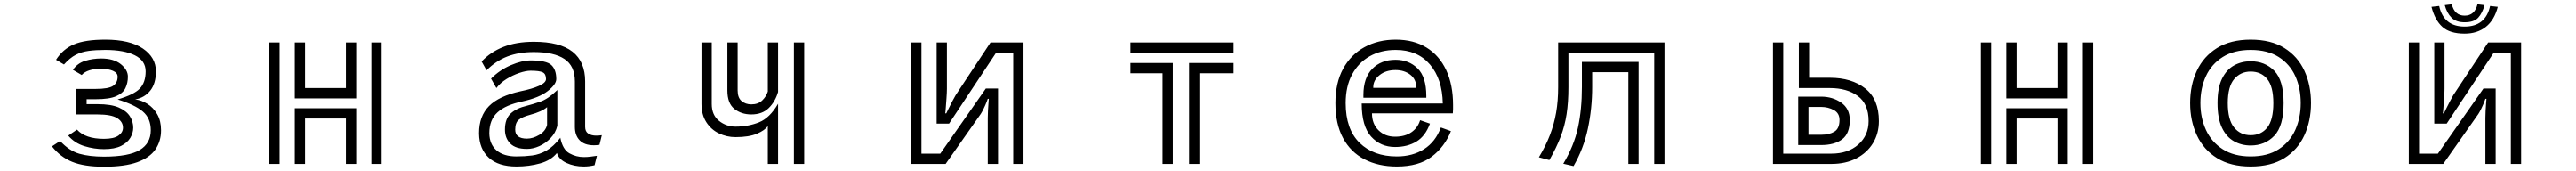

<svg xmlns="http://www.w3.org/2000/svg" viewBox="-20 -765 12040 798"><path d="M261 -107Q304 -61 351 -47.5Q398 -34 466 -34Q582 -34 633.5 -65Q685 -96 685 -157Q685 -213 648 -244.5Q611 -276 530 -301Q606 -323 633.5 -351.5Q661 -380 661 -432Q661 -482 610.5 -507Q560 -532 472 -532Q428 -532 394.5 -527.5Q361 -523 334 -509Q307 -495 279 -464L242 -486Q274 -536 326 -558Q378 -580 472 -580Q587 -580 648 -538.5Q709 -497 709 -432Q709 -375 682.5 -342Q656 -309 612 -301Q641 -298 669 -280.5Q697 -263 715 -232Q733 -201 733 -157Q733 -106 706.5 -67.5Q680 -29 621.5 -8Q563 13 466 13Q373 13 317 -10Q261 -33 223 -82ZM337 -350H427Q488 -350 509 -364.5Q530 -379 530 -407Q530 -425 508 -434.5Q486 -444 453 -444Q388 -444 362 -415L321 -439Q342 -470 378 -481Q414 -492 453 -492Q512 -492 545 -465.5Q578 -439 578 -407Q578 -378 566.5 -354Q555 -330 523 -316Q491 -302 427 -302H385V-279H436Q500 -279 536 -263Q572 -247 587.5 -222Q603 -197 603 -169Q603 -145 589.5 -122Q576 -99 546 -84Q516 -69 466 -69Q420 -69 374.5 -83Q329 -97 299 -132L340 -160Q379 -117 466 -117Q512 -117 533.5 -132Q555 -147 555 -169Q555 -197 527.5 -214Q500 -231 436 -231H337Z M1358 -567H1406V-354H1597V-567H1645V-306H1358ZM1716 -567H1764V0H1716ZM1239 -567H1287V0H1239ZM1597 -212H1406V0H1358V-260H1645V0H1597Z M2782 -89Q2775 -88 2768.5 -87.5Q2762 -87 2756 -87Q2712 -87 2689.5 -110Q2667 -133 2667 -173V-385Q2667 -457 2618.5 -489.5Q2570 -522 2475 -522Q2405 -522 2351.5 -501.5Q2298 -481 2254 -437L2231 -478Q2272 -522 2332.5 -546Q2393 -570 2475 -570Q2597 -570 2656 -523.5Q2715 -477 2715 -385V-173Q2715 -151 2729.5 -141.5Q2744 -132 2766 -132Q2773 -132 2779.5 -132.5Q2786 -133 2793 -134ZM2759 6Q2734 12 2708 12Q2664 12 2628 -4.5Q2592 -21 2583 -51Q2556 -17 2504.5 -2.5Q2453 12 2394 12Q2309 12 2264.5 -29Q2220 -70 2219 -141V-144Q2219 -223 2265.5 -270Q2312 -317 2413 -339Q2467 -350 2499.5 -364.5Q2532 -379 2532 -396Q2532 -420 2516.5 -427.5Q2501 -435 2460 -435Q2438 -435 2407 -424.5Q2376 -414 2347 -396Q2318 -378 2300 -354L2275 -398Q2316 -439 2368 -461Q2420 -483 2460 -483Q2534 -483 2557 -461.5Q2580 -440 2580 -396Q2580 -371 2540 -340Q2500 -309 2423 -292Q2344 -276 2305.5 -241Q2267 -206 2267 -144V-142Q2268 -91 2301 -63Q2334 -35 2394 -35Q2433 -35 2467.5 -39.5Q2502 -44 2534.5 -62.5Q2567 -81 2599 -122Q2610 -67 2641.5 -49.5Q2673 -32 2709 -32Q2725 -32 2740.5 -34Q2756 -36 2770 -38ZM2585 -178Q2577 -145 2553.5 -120.5Q2530 -96 2500.5 -83Q2471 -70 2443 -70Q2390 -70 2365 -95Q2340 -120 2340 -160Q2340 -210 2366.5 -235Q2393 -260 2444 -272Q2468 -278 2505 -290.5Q2542 -303 2585 -345ZM2537 -265Q2513 -244 2457 -229Q2420 -219 2404 -205.5Q2388 -192 2388 -160Q2388 -118 2443 -118Q2471 -118 2500.5 -135.5Q2530 -153 2537 -182Z M3617 -567V-336Q3604 -291 3573.5 -261Q3543 -231 3492 -231Q3445 -231 3412.5 -257Q3380 -283 3380 -343V-567H3428V-343Q3428 -309 3446.5 -293.5Q3465 -278 3492 -278Q3524 -278 3543 -296.5Q3562 -315 3569 -338V-567ZM3691 -567H3739V0H3691ZM3569 -177Q3556 -157 3518.5 -141Q3481 -125 3418 -125Q3377 -125 3340.5 -142.5Q3304 -160 3281.5 -195Q3259 -230 3259 -280V-567H3307V-280Q3307 -228 3341 -201Q3375 -174 3418 -174Q3477 -174 3527.5 -194Q3578 -214 3617 -281V0H3569Z M4716 -519H4636L4416 -188H4358V-567H4406V-351Q4406 -333 4404 -306.5Q4402 -280 4400.5 -259Q4399 -238 4398 -236H4403Q4404 -238 4412.5 -255.5Q4421 -273 4431.5 -293Q4442 -313 4447 -321L4610 -567H4764V0H4716ZM4597 -214Q4597 -228 4598 -248.5Q4599 -269 4600.5 -286Q4602 -303 4602 -304H4597Q4597 -303 4591.5 -289Q4586 -275 4578 -258.5Q4570 -242 4564 -233L4400 0H4239V-567H4287V-48H4375L4588 -352H4645V0H4597Z M5264 -567H5746V-519H5264ZM5538 -471H5746V-423H5586V0H5538ZM5414 -423H5264V-471H5462V0H5414Z M6762 -153Q6733 -80 6672.5 -34Q6612 12 6509 12Q6423 12 6358 -21.5Q6293 -55 6257.5 -121Q6222 -187 6222 -284Q6222 -378 6258 -444Q6294 -510 6358 -545Q6422 -580 6504 -580Q6588 -580 6648 -543Q6708 -506 6740 -437.5Q6772 -369 6772 -275Q6772 -266 6772 -256Q6772 -246 6771 -236H6393Q6393 -187 6423.5 -157Q6454 -127 6501 -127Q6547 -127 6577 -147.5Q6607 -168 6618 -204L6664 -188Q6643 -130 6601 -104.5Q6559 -79 6501 -79Q6433 -79 6389 -127.5Q6345 -176 6345 -282H6724Q6722 -396 6664 -464Q6606 -532 6504 -532Q6435 -532 6382.5 -502.5Q6330 -473 6300 -417.5Q6270 -362 6270 -284Q6270 -162 6335 -98.5Q6400 -35 6509 -35Q6583 -35 6636.5 -69Q6690 -103 6715 -170ZM6353 -322Q6353 -402 6394.5 -444Q6436 -486 6503 -486Q6565 -486 6606 -446Q6647 -406 6647 -317V-309H6353ZM6600 -357Q6600 -395 6572 -416.5Q6544 -438 6503 -438Q6458 -438 6428.5 -414.5Q6399 -391 6399 -358V-355H6600Z M7712 -519H7311V-359Q7311 -288 7302.5 -232.5Q7294 -177 7274.5 -126.5Q7255 -76 7222 -18L7173 -31Q7205 -84 7224.5 -134.5Q7244 -185 7253.5 -239.5Q7263 -294 7263 -359V-567H7760V0H7712ZM7591 -428H7422V-359Q7422 -259 7402 -165Q7382 -71 7335 10L7287 -1Q7337 -84 7355.5 -169Q7374 -254 7374 -359V-476H7639V0H7591Z M8267 -567H8315V-48H8540Q8618 -48 8666 -90.5Q8714 -133 8714 -200Q8714 -280 8663.5 -317Q8613 -354 8533 -354H8388V-567H8436V-402H8533Q8635 -402 8698.5 -352Q8762 -302 8762 -200Q8762 -142 8734.5 -97Q8707 -52 8657 -26Q8607 0 8540 0H8267ZM8385 -314H8492Q8546 -314 8586 -286Q8626 -258 8626 -205Q8626 -141 8590 -114.5Q8554 -88 8492 -88H8385ZM8492 -136Q8530 -136 8554 -150.5Q8578 -165 8578 -205Q8578 -237 8551.5 -251.5Q8525 -266 8492 -266H8433V-136Z M9358 -567H9406V-354H9597V-567H9645V-306H9358ZM9716 -567H9764V0H9716ZM9239 -567H9287V0H9239ZM9597 -212H9406V0H9358V-260H9645V0H9597Z M10500 12Q10406 12 10343 -27Q10280 -66 10248.5 -133.5Q10217 -201 10217 -284Q10217 -368 10248.5 -435Q10280 -502 10343 -541Q10406 -580 10500 -580Q10595 -580 10657.5 -541Q10720 -502 10751 -435Q10782 -368 10782 -284Q10782 -201 10751 -133.5Q10720 -66 10657.5 -27Q10595 12 10500 12ZM10500 -35Q10579 -35 10631 -68.5Q10683 -102 10708.5 -158.5Q10734 -215 10734 -284Q10734 -354 10708.5 -410Q10683 -466 10631 -499Q10579 -532 10500 -532Q10422 -532 10369.5 -499Q10317 -466 10291 -410Q10265 -354 10265 -284Q10265 -215 10291 -158.5Q10317 -102 10369.5 -68.5Q10422 -35 10500 -35ZM10500 -86Q10457 -86 10421.5 -106Q10386 -126 10365.5 -169.5Q10345 -213 10345 -284Q10345 -355 10366 -397.5Q10387 -440 10422 -459.5Q10457 -479 10500 -479Q10567 -479 10610.5 -434.5Q10654 -390 10654 -284Q10654 -177 10610.5 -131.5Q10567 -86 10500 -86ZM10500 -134Q10549 -134 10577.5 -169.5Q10606 -205 10606 -284Q10606 -361 10577.5 -396Q10549 -431 10500 -431Q10453 -431 10423 -396Q10393 -361 10393 -284Q10393 -206 10422.5 -170Q10452 -134 10500 -134Z M11593 -741Q11583 -704 11563.5 -682.5Q11544 -661 11500 -661Q11460 -661 11438.5 -682.5Q11417 -704 11407 -741L11440 -745Q11453 -692 11500 -692Q11547 -692 11560 -745ZM11655 -733Q11639 -671 11599 -639.5Q11559 -608 11500 -608Q11431 -608 11396 -639.5Q11361 -671 11345 -733L11381 -737Q11402 -641 11500 -641Q11598 -641 11619 -737ZM11716 -519H11636L11416 -188H11358V-567H11406V-351Q11406 -333 11404 -306.5Q11402 -280 11400.5 -259Q11399 -238 11398 -236H11403Q11404 -238 11412.5 -255.5Q11421 -273 11431.5 -293Q11442 -313 11447 -321L11610 -567H11764V0H11716ZM11597 -214Q11597 -228 11598 -248.5Q11599 -269 11600.5 -286Q11602 -303 11602 -304H11597Q11597 -303 11591.5 -289Q11586 -275 11578 -258.5Q11570 -242 11564 -233L11400 0H11239V-567H11287V-48H11375L11588 -352H11645V0H11597Z"/></svg>

Font: Train One
Style: Regular
Weight: 400
Designer: Fontworks Inc.
Foundry: Fontworks Inc.
Version: Version 1.100